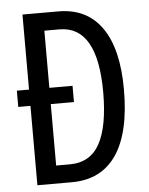

<svg xmlns="http://www.w3.org/2000/svg" viewBox="-52 -757 620 800"><g transform="rotate(-5 258.0 -357.0)"><path d="M222 -714Q341 -714 403.5 -625Q466 -536 466 -366Q466 -185 402.5 -92.5Q339 0 216 0H72V-332H21V-400H72V-714ZM220 -639H157V-400H254V-332H157V-75H214Q300 -75 339.5 -147.5Q379 -220 379 -362Q379 -639 220 -639Z"/></g></svg>

Font: Noto Sans Lao ExtraCondensed
Style: Regular
Weight: 400
Width: 2
Designer: Monotype Design Team
Foundry: Monotype Imaging Inc.
Version: Version 2.003; ttfautohint (v1.8.4.7-5d5b)